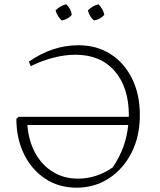

<svg xmlns="http://www.w3.org/2000/svg" viewBox="-20 -863 743 891"><path d="M335 8Q254 8 191 -33Q128 -74 92 -146.5Q56 -219 56 -312L67 -321H577Q578 -323 578 -326Q578 -458 512 -533.5Q446 -609 330 -609Q282 -609 228.5 -595.5Q175 -582 123 -556L114 -577Q223 -653 344 -653Q429 -653 493 -612Q557 -571 593 -498Q629 -425 629 -329Q629 -231 591 -155.5Q553 -80 486.5 -36Q420 8 335 8ZM503 -86Q565 -177 575 -283H107Q113 -208 144 -152Q175 -96 226 -65Q277 -34 341 -34Q428 -34 503 -86ZM287 -843Q310 -822 313 -794Q305 -784 292.5 -777Q280 -770 266 -768Q257 -777 249 -789.5Q241 -802 238 -815Q248 -825 260.5 -832.5Q273 -840 287 -843ZM438 -843Q447 -833 454.5 -820Q462 -807 464 -794Q455 -784 442.5 -777Q430 -770 416 -768Q395 -786 388 -815Q398 -825 410.5 -832.5Q423 -840 438 -843Z"/></svg>

Font: Piazzolla ExtraLight
Style: Regular
Weight: 200
Designer: Juan Pablo del Peral
Foundry: Huerta Tipografica
Version: Version 1.330